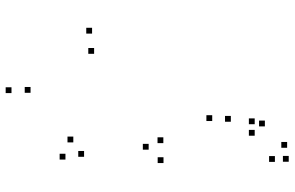

<svg xmlns="http://www.w3.org/2000/svg" viewBox="-196 -794 1013 660"><g transform="rotate(90 310.0 -464.5)"><path d="M529 -163.5V-183.5H509V-163.5ZM519.5 -227.5V-247.5H499.5V-227.5ZM470 -190.5V-210.5H450V-190.5ZM299.5 -43.5V-63.5H279.5V-43.5ZM165.5 -262V-282H145.5V-262ZM396.5 -668V-688H376.5V-668ZM472.5 -500V-520H452.5V-500ZM495 -449.5V-469.5H475V-449.5ZM541 -500.5V-520.5H521V-500.5ZM399 -732V-752H379V-732ZM96 -255V-275H76V-255ZM300.5 22V2H280.5V22ZM415 -849V-869H395V-849ZM488.5 -925.5V-945.5H468.5V-925.5ZM536.5 -931V-951H516.5V-931ZM537 -883.5V-903.5H517V-883.5ZM447 -814V-834H427V-814ZM407.5 -814V-834H387.5V-814Z"/></g></svg>

Font: Monaspace Radon Dots Var
Style: Regular
Weight: 400
Designer: Riley Cran and the Lettermatic Team
Version: Version 1.100 (Monaspace Radon Dots)